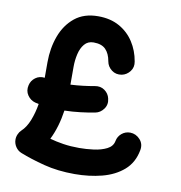

<svg xmlns="http://www.w3.org/2000/svg" viewBox="-85 -801 886 938"><g transform="rotate(10 357.5 -332.5)"><path d="M50.3 -331.5Q55.7 -355 75.4 -369.6Q95.2 -384.3 121.6 -380.9V-458.5Q121.6 -528.3 143.8 -588.4Q166 -648.4 211.4 -685.3Q256.8 -722.2 327.1 -722.2Q388.2 -722.2 432.6 -697.3Q477.1 -672.4 504.4 -630.1Q531.7 -587.9 540.5 -535.6Q545.9 -507.3 529.8 -486.6Q513.7 -465.8 489.7 -460.9Q460.9 -455.6 439.5 -471.9Q418 -488.3 413.6 -513.7Q407.2 -551.3 387.2 -571.8Q367.2 -592.3 327.1 -592.3Q298.8 -592.3 282 -572.3Q265.1 -552.2 258.1 -521.5Q251 -490.7 251 -458.5V-369.6Q282.2 -371.1 312.7 -374.8Q343.3 -378.4 369.1 -383.3Q397.5 -388.7 418.2 -373.8Q439 -358.9 444.3 -335Q451.7 -306.2 435.5 -283.7Q419.4 -261.2 394 -256.3Q361.3 -250 323 -245.4Q284.7 -240.7 244.1 -239.7Q231.9 -155.8 200.2 -92.3Q231.4 -83.5 267.6 -77.9Q303.7 -72.3 346.7 -72.3Q380.9 -72.3 418.2 -77.1Q455.6 -82 483.2 -95.9Q510.7 -109.9 515.6 -136.7Q520 -159.7 537.8 -174.6Q555.7 -189.5 579.6 -189.5Q608.4 -189 628.7 -166.7Q648.9 -144.5 642.6 -112.8Q630.9 -50.3 587.9 -12.9Q544.9 24.4 481.7 40.8Q418.5 57.1 346.7 57.1Q262.7 57.1 193.8 39.3Q125 21.5 73.7 1Q55.7 -5.9 44.4 -22.7Q33.2 -39.6 33.2 -59.1Q33.2 -72.8 39.1 -85.9Q44.9 -99.1 53.7 -106.9Q77.1 -128.4 92.3 -166.7Q107.4 -205.1 114.7 -249.5Q106 -251.5 97.2 -253.4Q73.2 -259.8 58.3 -281.5Q43.5 -303.2 50.3 -331.5Z"/></g></svg>

Font: Mikhak-DS2-FD Bold
Style: Regular
Weight: 700
Designer: Amin Abedi
Version: Version 3.4